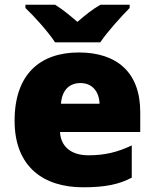

<svg xmlns="http://www.w3.org/2000/svg" viewBox="-20 -786 658 816"><path d="M214 -606H406C437 -652 497 -718 531 -752V-766H407C372 -746 344 -723 309 -693C274 -723 249 -744 214 -766H88V-752C126 -716 184 -652 214 -606ZM315 -563C152 -563 42 -472 42 -273C42 -76 166 10 333 10C429 10 487 -3 540 -31V-168C479 -139 425 -126 356 -126C278 -126 238 -167 235 -225H576V-310C576 -479 476 -563 315 -563ZM322 -433C374 -433 402 -394 403 -345H239C244 -406 277 -433 322 -433Z"/></svg>

Font: Noto Sans Lao Looped Black
Style: Regular
Weight: 900
Designer: Mark Frömberg, Ben Mitchell
Foundry: The Fontpad Ltd
Version: Version 1.002